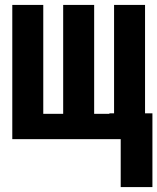

<svg xmlns="http://www.w3.org/2000/svg" viewBox="-20 -566 640 781"><path d="M471 195V0H425V-105H600V195ZM30 0V-546H156V-103H237V-546H363V-103H444V-546H570V0Z"/></svg>

Font: Noto Sans Mono
Style: Bold
Weight: 700
Designer: Monotype Design Team
Foundry: Monotype Imaging Inc.
Version: Version 2.014